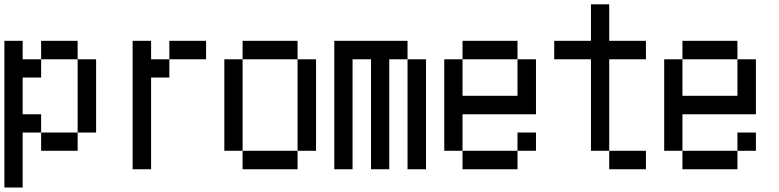

<svg xmlns="http://www.w3.org/2000/svg" viewBox="-20 -712 3540 873"><path d="M0 140.6V-526.4H83V-442.4H167V-526.4H333V-442.4H417V-109.4H333V-442.4H167V-359.4H83V-192.4H167V-109.4H333V-26.4H167V-109.4H83V140.6Z M583 57.6V-526.4H667V-442.4H750V-359.4H667V57.6ZM750 -442.4V-526.4H917V-442.4Z M1000 -26.4V-442.4H1083V-526.4H1333V-442.4H1417V-26.4H1333V-442.4H1083V-26.4H1333V57.6H1083V-26.4Z M1500 57.6V-526.4H1833V-442.4H1917V57.6H1833V-442.4H1750V57.6H1667V-442.4H1583V57.6Z M2083 -276.4H2333V-442.4H2083ZM2000 -26.4V-442.4H2083V-526.4H2333V-442.4H2417V-192.4H2083V-26.4ZM2333 -26.4V57.6H2083V-26.4ZM2333 -26.4V-109.4H2417V-26.4Z M2500 -442.4V-526.4H2667V-692.4H2750V-526.4H2917V-442.4H2750V-26.4H2667V-442.4ZM2750 -26.4H2917V57.6H2750Z M3083 -276.4H3333V-442.4H3083ZM3000 -26.4V-442.4H3083V-526.4H3333V-442.4H3417V-192.4H3083V-26.4ZM3333 -26.4V57.6H3083V-26.4ZM3333 -26.4V-109.4H3417V-26.4Z"/></svg>

Font: KH Dot Kodenmachou 12
Style: Regular
Weight: 400
Designer: Original version for X68000 by Keitarou Hiraki (http://hp.vector.co.jp/authors/VA000874/) / TrueType conversion by Homem
Version: Version 1.00.20150527